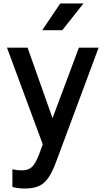

<svg xmlns="http://www.w3.org/2000/svg" viewBox="-20 -829 605 1100"><path d="M20 0ZM545 -556 305 89Q281 155 257.5 189Q234 223 202.5 237Q171 251 120 251Q83 251 51 242V141Q78 147 106 147Q142 147 162.5 128Q183 109 204 55L225 -2L20 -556H138L281 -152L432 -556ZM325 -809H458L337 -656H222Z"/></svg>

Font: Biryani SemiBold
Style: Regular
Weight: 600
Designer: Dan Reynolds and Mathieu Réguer
Foundry: Dan Reynolds and Mathieu Réguer
Version: Version 1.004; ttfautohint (v1.1) -l 5 -r 5 -G 72 -x 0 -D la